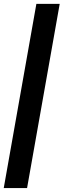

<svg xmlns="http://www.w3.org/2000/svg" viewBox="-52 -770 332 1000"><path d="M-32.5 209.5 137.5 -750H259L89 209.5Z"/></svg>

Font: Cabin
Style: Bold Italic
Weight: 700
Width: 4
Italic angle: -10°
Designer: Pablo Impallari
Foundry: Pablo Impallari. http://www.impallari.com Igino Marini. http://www.ikern.com
Version: Version 3.001